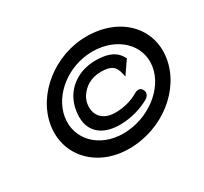

<svg xmlns="http://www.w3.org/2000/svg" viewBox="-105 -608 812 765"><g transform="rotate(-30 301.0 -225.5)"><path d="M66 -226C45 -95 145 11 291 11C445 11 578 -95 599 -226C620 -357 520 -462 366 -462C220 -462 87 -357 66 -226ZM131 -226C146 -321 246 -398 356 -398C469 -398 549 -321 534 -226C519 -131 414 -53 301 -53C191 -53 116 -131 131 -226ZM183 -226C180 -206 180 -189 183 -172C193 -124 233 -90 307 -90C360 -90 409 -106 444 -126C458 -134 465 -150 457 -162C451 -175 438 -179 421 -169C393 -152 356 -141 315 -141C301 -141 289 -143 278 -147C248 -158 229 -186 235 -226C237 -238 241 -249 248 -260C267 -289 298 -311 345 -311C390 -311 410 -299 418 -259L421 -246L463 -307L460 -309C439 -353 390 -361 350 -361C328 -361 308 -358 287 -351C234 -332 193 -290 183 -226Z"/></g></svg>

Font: Charger Pro
Style: BdExtObl
Weight: 700
Designer: Jasper
Foundry: Cannot Into Space Fonts
Version: Version 1.09